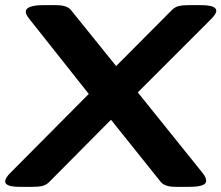

<svg xmlns="http://www.w3.org/2000/svg" viewBox="-69 -722 858 744"><path d="M8 2Q-49 2 -49 -19Q-49 -32 -29 -52L275 -358L46 -647Q31 -665 31 -676Q31 -690 49.5 -696Q68 -702 95 -702H148Q191 -702 206 -683L381 -466L597 -683Q609 -695 623.5 -698.5Q638 -702 660 -702H710Q769 -702 769 -680Q769 -668 748 -647L465 -364L715 -53Q730 -35 730 -21Q730 2 665 2H612Q569 2 554 -17L361 -258L122 -17Q110 -5 95.5 -1.5Q81 2 59 2Z"/></svg>

Font: Asap Expanded Expanded Regular
Style: Bold Italic
Weight: 700
Width: 7
Italic angle: -6°
Designer: Pablo Cosgaya
Foundry: Omnibus-Type
Version: Version 3.001; ttfautohint (v1.8.4.7-5d5b)